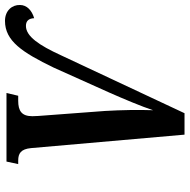

<svg xmlns="http://www.w3.org/2000/svg" viewBox="-15 -745 760 770"><g transform="rotate(-90 365.0 -360.0)"><path d="M156 -616 210 0H296L529 -497C568 -582 604 -636 646 -636C665 -636 676 -626 677 -603C708 -612 730 -632 730 -660C731 -691 708 -720 666 -720C586 -720 540 -651 479 -525L378 -300C355 -248 322 -170 308 -126C310 -184 309 -252 305 -319L285 -586C285 -593 284 -603 284 -610C284 -653 305 -667 346 -667H366L377 -714H102L92 -667H106C135 -667 152 -656 156 -616Z"/></g></svg>

Font: Noto Serif Condensed SemiBold
Style: Italic
Weight: 600
Width: 3
Italic angle: -12°
Designer: Monotype Design Team
Foundry: Monotype Imaging Inc.
Version: Version 2.014